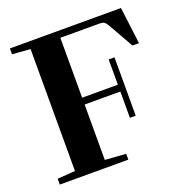

<svg xmlns="http://www.w3.org/2000/svg" viewBox="-121 -770 837 878"><g transform="rotate(-20 297.5 -331.5)"><path d="M22.5 0V-28.3L108.9 -34.7V-627.9L21 -634.8V-663.1H561.5L584 -483.9H552.2L481.9 -607.9Q474.6 -620.6 467 -625.2Q459.5 -629.9 445.3 -629.9H254.4V-338.4H428.2V-461.4H456.5V-177.2H428.2V-305.2H254.4V-35.6L356 -28.3V0Z"/></g></svg>

Font: Elstob
Style: Bold
Weight: 700
Designer: Peter S. Baker
Version: Version 1.015